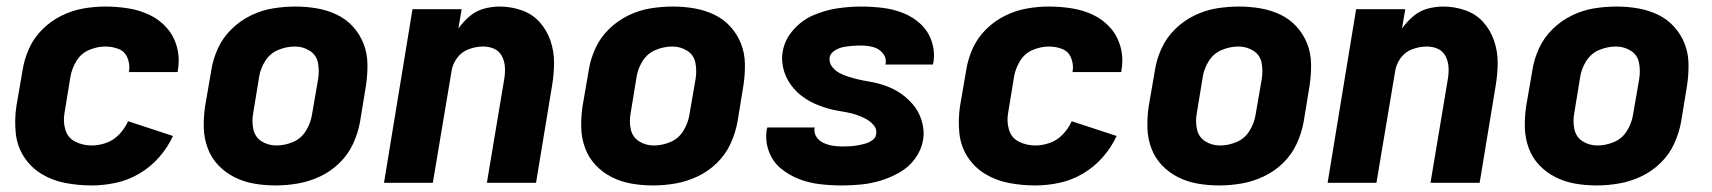

<svg xmlns="http://www.w3.org/2000/svg" viewBox="-20 -558 5224 586"><path d="M260 8Q296 8 333.5 0Q371 -8 405 -28Q439 -48 465.5 -78Q492 -108 508 -143L371 -188Q361 -166 344 -148Q327 -130 304.5 -122Q282 -114 260 -114Q233 -114 210 -125.5Q187 -137 179.5 -162Q172 -187 177 -214L195 -324Q199 -348 213 -371.5Q227 -395 252 -405.5Q277 -416 301 -416Q323 -416 342 -408.5Q361 -401 369 -381.5Q377 -362 374 -341L373 -338H522Q523 -342 523 -345Q529 -381 520 -414.5Q511 -448 489 -473Q467 -498 436.5 -512.5Q406 -527 371.5 -532.5Q337 -538 301 -538Q268 -538 234 -532Q200 -526 167.5 -510Q135 -494 109 -468Q83 -442 68.5 -409.5Q54 -377 49 -344L30 -234Q24 -193 28 -152.5Q32 -112 53 -79.5Q74 -47 107 -27Q140 -7 179.5 0.5Q219 8 260 8Z M821 8Q855 8 889.5 2Q924 -4 957 -19.5Q990 -35 1016.5 -61Q1043 -87 1058 -120Q1073 -153 1079 -187L1097 -297Q1102 -330 1101.5 -363Q1101 -396 1089.5 -425Q1078 -454 1057 -477Q1036 -500 1007.5 -513.5Q979 -527 947 -532.5Q915 -538 882 -538Q848 -538 813.5 -532.5Q779 -527 746 -511Q713 -495 686.5 -469Q660 -443 645 -410Q630 -377 625 -344L606 -234Q601 -200 602 -167.5Q603 -135 614 -105.5Q625 -76 646.5 -53.5Q668 -31 696 -17Q724 -3 756 2.5Q788 8 821 8ZM824 -114Q798 -114 778 -127Q758 -140 753 -164.5Q748 -189 753 -214L771 -324Q775 -349 789.5 -372Q804 -395 829 -405.5Q854 -416 880 -416Q905 -416 925.5 -403Q946 -390 950.5 -366Q955 -342 951 -317L932 -207Q928 -182 913.5 -158.5Q899 -135 874 -124.5Q849 -114 824 -114Z M1152 0H1301L1358 -340Q1361 -362 1375 -381Q1389 -400 1411 -408Q1433 -416 1455 -416Q1473 -416 1488.5 -409Q1504 -402 1512 -386.5Q1520 -371 1521 -353Q1522 -335 1519 -317L1466 0H1616L1665 -297Q1671 -332 1671 -367Q1671 -402 1660 -434Q1649 -466 1627 -490.5Q1605 -515 1572.5 -526.5Q1540 -538 1505 -538Q1481 -538 1457 -531.5Q1433 -525 1413.5 -508.5Q1394 -492 1379 -471L1389 -530H1239Z M1973 8Q2007 8 2041.5 2Q2076 -4 2109 -19.5Q2142 -35 2168.5 -61Q2195 -87 2210 -120Q2225 -153 2231 -187L2249 -297Q2254 -330 2253.5 -363Q2253 -396 2241.5 -425Q2230 -454 2209 -477Q2188 -500 2159.5 -513.5Q2131 -527 2099 -532.5Q2067 -538 2034 -538Q2000 -538 1965.5 -532.5Q1931 -527 1898 -511Q1865 -495 1838.5 -469Q1812 -443 1797 -410Q1782 -377 1777 -344L1758 -234Q1753 -200 1754 -167.5Q1755 -135 1766 -105.5Q1777 -76 1798.5 -53.5Q1820 -31 1848 -17Q1876 -3 1908 2.5Q1940 8 1973 8ZM1976 -114Q1950 -114 1930 -127Q1910 -140 1905 -164.5Q1900 -189 1905 -214L1923 -324Q1927 -349 1941.5 -372Q1956 -395 1981 -405.5Q2006 -416 2032 -416Q2057 -416 2077.5 -403Q2098 -390 2102.5 -366Q2107 -342 2103 -317L2084 -207Q2080 -182 2065.5 -158.5Q2051 -135 2026 -124.5Q2001 -114 1976 -114Z M2550 8Q2579 8 2609 5Q2639 2 2668.5 -7Q2698 -16 2726 -32Q2754 -48 2773 -74Q2792 -100 2797 -130Q2800 -146 2798.5 -161.5Q2797 -177 2792.5 -191.5Q2788 -206 2780.5 -219Q2773 -232 2763 -243Q2753 -254 2741.5 -263.5Q2730 -273 2717 -280.5Q2704 -288 2690 -293.5Q2676 -299 2661 -303Q2646 -307 2630.5 -309.5Q2615 -312 2600 -315.5Q2585 -319 2570.5 -323.5Q2556 -328 2542.5 -335Q2529 -342 2519.5 -354.5Q2510 -367 2512 -383Q2515 -396 2528 -404Q2541 -412 2554.5 -414.5Q2568 -417 2581.5 -418Q2595 -419 2608 -419Q2627 -419 2644.5 -414.5Q2662 -410 2674 -396Q2686 -382 2683 -363Q2683 -362 2682 -361H2827Q2828 -364 2829 -368Q2834 -401 2823.5 -432Q2813 -463 2790 -484.5Q2767 -506 2737 -518Q2707 -530 2674 -534Q2641 -538 2608 -538Q2572 -538 2535.5 -532.5Q2499 -527 2463.5 -512Q2428 -497 2401.5 -467Q2375 -437 2369 -401Q2366 -385 2367.5 -369Q2369 -353 2373.5 -339Q2378 -325 2385.5 -312Q2393 -299 2403 -287.5Q2413 -276 2424.5 -267Q2436 -258 2449 -250.5Q2462 -243 2476 -237.5Q2490 -232 2505 -227.5Q2520 -223 2535 -220.5Q2550 -218 2565.5 -215Q2581 -212 2595.5 -207Q2610 -202 2623 -195Q2636 -188 2646.5 -176Q2657 -164 2654 -148Q2652 -136 2641 -129Q2630 -122 2618.5 -119Q2607 -116 2595.5 -114Q2584 -112 2572.5 -111.5Q2561 -111 2550 -111Q2535 -111 2520.5 -113.5Q2506 -116 2493 -122Q2480 -128 2472 -140Q2464 -152 2466 -167L2467 -169H2322Q2321 -166 2320 -162Q2315 -128 2326.5 -96.5Q2338 -65 2362.5 -44.5Q2387 -24 2417.5 -12Q2448 0 2481.5 4Q2515 8 2550 8Z M3140 8Q3176 8 3213.5 0Q3251 -8 3285 -28Q3319 -48 3345.5 -78Q3372 -108 3388 -143L3251 -188Q3241 -166 3224 -148Q3207 -130 3184.5 -122Q3162 -114 3140 -114Q3113 -114 3090 -125.5Q3067 -137 3059.5 -162Q3052 -187 3057 -214L3075 -324Q3079 -348 3093 -371.5Q3107 -395 3132 -405.5Q3157 -416 3181 -416Q3203 -416 3222 -408.5Q3241 -401 3249 -381.5Q3257 -362 3254 -341L3253 -338H3402Q3403 -342 3403 -345Q3409 -381 3400 -414.5Q3391 -448 3369 -473Q3347 -498 3316.5 -512.5Q3286 -527 3251.5 -532.5Q3217 -538 3181 -538Q3148 -538 3114 -532Q3080 -526 3047.5 -510Q3015 -494 2989 -468Q2963 -442 2948.5 -409.5Q2934 -377 2929 -344L2910 -234Q2904 -193 2908 -152.5Q2912 -112 2933 -79.5Q2954 -47 2987 -27Q3020 -7 3059.5 0.5Q3099 8 3140 8Z M3701 8Q3735 8 3769.5 2Q3804 -4 3837 -19.5Q3870 -35 3896.5 -61Q3923 -87 3938 -120Q3953 -153 3959 -187L3977 -297Q3982 -330 3981.5 -363Q3981 -396 3969.5 -425Q3958 -454 3937 -477Q3916 -500 3887.5 -513.5Q3859 -527 3827 -532.5Q3795 -538 3762 -538Q3728 -538 3693.5 -532.5Q3659 -527 3626 -511Q3593 -495 3566.5 -469Q3540 -443 3525 -410Q3510 -377 3505 -344L3486 -234Q3481 -200 3482 -167.5Q3483 -135 3494 -105.5Q3505 -76 3526.5 -53.5Q3548 -31 3576 -17Q3604 -3 3636 2.5Q3668 8 3701 8ZM3704 -114Q3678 -114 3658 -127Q3638 -140 3633 -164.5Q3628 -189 3633 -214L3651 -324Q3655 -349 3669.5 -372Q3684 -395 3709 -405.5Q3734 -416 3760 -416Q3785 -416 3805.5 -403Q3826 -390 3830.5 -366Q3835 -342 3831 -317L3812 -207Q3808 -182 3793.5 -158.5Q3779 -135 3754 -124.5Q3729 -114 3704 -114Z M4032 0H4181L4238 -340Q4241 -362 4255 -381Q4269 -400 4291 -408Q4313 -416 4335 -416Q4353 -416 4368.5 -409Q4384 -402 4392 -386.5Q4400 -371 4401 -353Q4402 -335 4399 -317L4346 0H4496L4545 -297Q4551 -332 4551 -367Q4551 -402 4540 -434Q4529 -466 4507 -490.5Q4485 -515 4452.5 -526.5Q4420 -538 4385 -538Q4361 -538 4337 -531.5Q4313 -525 4293.5 -508.5Q4274 -492 4259 -471L4269 -530H4119Z M4853 8Q4887 8 4921.5 2Q4956 -4 4989 -19.5Q5022 -35 5048.5 -61Q5075 -87 5090 -120Q5105 -153 5111 -187L5129 -297Q5134 -330 5133.5 -363Q5133 -396 5121.5 -425Q5110 -454 5089 -477Q5068 -500 5039.5 -513.5Q5011 -527 4979 -532.5Q4947 -538 4914 -538Q4880 -538 4845.5 -532.5Q4811 -527 4778 -511Q4745 -495 4718.5 -469Q4692 -443 4677 -410Q4662 -377 4657 -344L4638 -234Q4633 -200 4634 -167.5Q4635 -135 4646 -105.5Q4657 -76 4678.5 -53.5Q4700 -31 4728 -17Q4756 -3 4788 2.5Q4820 8 4853 8ZM4856 -114Q4830 -114 4810 -127Q4790 -140 4785 -164.5Q4780 -189 4785 -214L4803 -324Q4807 -349 4821.5 -372Q4836 -395 4861 -405.5Q4886 -416 4912 -416Q4937 -416 4957.5 -403Q4978 -390 4982.5 -366Q4987 -342 4983 -317L4964 -207Q4960 -182 4945.5 -158.5Q4931 -135 4906 -124.5Q4881 -114 4856 -114Z"/></svg>

Font: Iosevka Sparkle Heavy
Style: Italic
Weight: 900
Italic angle: -9°
Designer: Belleve Invis
Foundry: Belleve Invis
Version: Version 4.5.0; ttfautohint (v1.8.3)